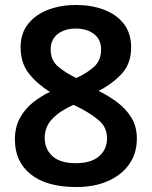

<svg xmlns="http://www.w3.org/2000/svg" viewBox="-20 -743 612 773"><path d="M286 -723Q348 -723 398.5 -704Q449 -685 478.5 -647Q508 -609 508 -552Q508 -487 470 -446Q432 -405 377 -377Q418 -357 453 -330.5Q488 -304 509.5 -268.5Q531 -233 531 -185Q531 -125 500 -81.5Q469 -38 414.5 -14Q360 10 287 10Q168 10 104 -41Q40 -92 40 -181Q40 -230 59.5 -266.5Q79 -303 111 -329Q143 -355 181 -373Q132 -403 97.5 -445.5Q63 -488 63 -553Q63 -609 93.5 -647Q124 -685 174.5 -704Q225 -723 286 -723ZM285 -628Q241 -628 212.5 -606Q184 -584 184 -544Q184 -500 214.5 -474.5Q245 -449 287 -429Q328 -447 357.5 -473Q387 -499 387 -544Q387 -584 358.5 -606Q330 -628 285 -628ZM160 -187Q160 -143 191 -114.5Q222 -86 285 -86Q347 -86 379 -114Q411 -142 411 -187Q411 -232 374.5 -261.5Q338 -291 290 -314L276 -321Q222 -297 191 -265Q160 -233 160 -187Z"/></svg>

Font: Noto Sans SemiBold
Style: Regular
Weight: 600
Designer: Monotype Design Team
Foundry: Monotype Imaging Inc.
Version: Version 2.007